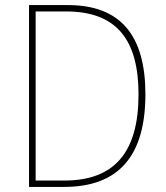

<svg xmlns="http://www.w3.org/2000/svg" viewBox="-20 -734 651 754"><path d="M551 -364C551 -593 455 -714 247 -714H94V0H232C449 0 551 -125 551 -364ZM524 -363C524 -138 431 -25 233 -25H120V-689H240C442 -689 524 -573 524 -363Z"/></svg>

Font: Noto Sans Gujarati SemiCondensed Thin
Style: Regular
Weight: 100
Width: 4
Designer: Jelle Bosma - Monotype Design Team, Universal Thirst
Foundry: Monotype Imaging Inc.
Version: Version 2.106